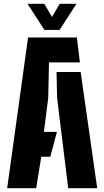

<svg xmlns="http://www.w3.org/2000/svg" viewBox="-20 -999 554 1019"><path d="M18 0 129 -800H388L404 -668H240L236 -480L213 -299H282L247 -167H199L172 0ZM342 0 283 -480 280 -617H408L496 0ZM216 -840 126 -979H215L256 -909L297 -979H386L296 -840Z"/></svg>

Font: Big Shoulders Stencil Text Thin Black
Style: Regular
Weight: 900
Version: Version 2.001